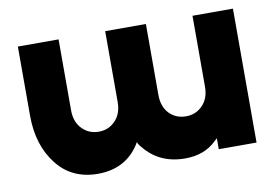

<svg xmlns="http://www.w3.org/2000/svg" viewBox="-61 -597 1018 706"><g transform="rotate(-10 448.0 -244.0)"><path d="M43 -500V-242Q43 -186 57.5 -140Q72 -94 100 -59Q127 -24 165.5 -6Q204 12 252 12Q348 12 400 -58Q403 -63 406.5 -67.5Q410 -72 412 -78Q415 -73 418 -68Q421 -63 425 -59Q481 12 578 12Q650 12 694 -31Q697 -33 699.5 -36Q702 -39 705 -41V0H846V-500H695V-235Q695 -192 670 -166Q645 -140 608 -140Q570 -140 545 -166Q521 -192 521 -235V-500H369V-235Q369 -192 344 -166Q319 -140 282 -140Q245 -140 220 -166Q195 -192 195 -235V-500Z"/></g></svg>

Font: Unageo
Style: ExtraBold
Weight: 800
Designer: Richard Sepsi
Foundry: Richard Sepsi
Version: Version 2.000